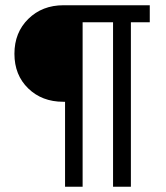

<svg xmlns="http://www.w3.org/2000/svg" viewBox="-20 -712 633 732"><path d="M411 0V-627H295V0H228V-324H221Q140 -324 87.5 -375Q35 -426 35 -507Q35 -588 88 -640Q141 -692 222 -692H551V-627H479V0Z"/></svg>

Font: Titillium Web
Style: Regular
Weight: 400
Version: Version 1.001;PS 57.000;hotconv 1.0.70;makeotf.lib2.5.55311